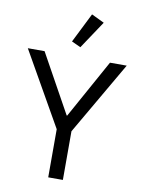

<svg xmlns="http://www.w3.org/2000/svg" viewBox="-101 -1016 795 1084"><g transform="rotate(10 296.5 -474.5)"><path d="M304 -755 252 -779 337 -949 410 -914ZM253 0V-276L13 -698H109L295 -362H298L484 -698H580L337 -279V0Z"/></g></svg>

Font: Anuphan
Style: Regular
Weight: 400
Designer: Mike Abbink, Paul van der Laan, Pieter van Rosmalen, Mint Tantisuwanna
Foundry: Bold Monday; Cadson Demak
Version: Version 3.002;hotconv 1.0.109;makeotfexe 2.5.65596